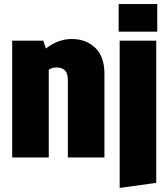

<svg xmlns="http://www.w3.org/2000/svg" viewBox="-20 -775 829 945"><path d="M206 -536Q265 -583 334 -583Q403 -583 448.5 -540Q494 -497 494 -411V0H314V-382Q314 -443 259 -443Q237 -443 220 -432V0H40V-575H193ZM569 -575H749V125L569 150ZM564 -755H754V-619H564Z"/></svg>

Font: Protest Strike
Style: Regular
Weight: 400
Designer: Octavio Pardo
Foundry: Ashler Design
Version: Version 2.005; ttfautohint (v1.8.4.7-5d5b)